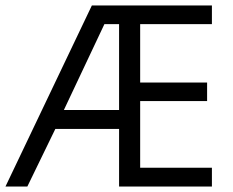

<svg xmlns="http://www.w3.org/2000/svg" viewBox="-21 -683 852 703"><path d="M754.9 0H415V-210.9H181.6L79.1 0H-1L315.4 -663.1H754.9V-594.7H492.2V-380.9H737.3V-313H492.2V-68.8H754.9ZM212.9 -280.3H415V-594.7H361.3Z"/></svg>

Font: Bpm'online Open Sans
Style: Regular
Weight: 400
Foundry: Ascender Corporation
Version: Version 1.10